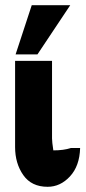

<svg xmlns="http://www.w3.org/2000/svg" viewBox="-20 -707 329 738"><path d="M38 -142V-473H180V-177V-175Q180 -162 185 -129Q225 -129 252 -138H288Q286 -69 249 -29Q212 11 163 11Q101 11 69.5 -34Q38 -79 38 -142ZM40 -498 102 -687H250L124 -498Z"/></svg>

Font: Coval
Style: Heavy
Weight: 900
Foundry: Context Ltd
Version: Version 001.000